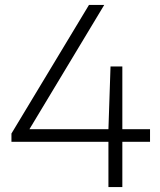

<svg xmlns="http://www.w3.org/2000/svg" viewBox="-20 -760 652 780"><path d="M26.5 -184V-217.5L341.5 -740H403.5L99.5 -235H420.5L429 -490H477V-235H589.5V-184H477V0H420.5V-184Z"/></svg>

Font: Encode Sans Semi Expanded Light
Style: Regular
Weight: 300
Width: 6
Designer: Multiple Designers
Foundry: Impallari Type
Version: Version 3.000; ttfautohint (v1.8.3) -l 8 -r 50 -G 200 -x 14 